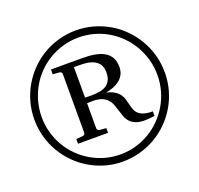

<svg xmlns="http://www.w3.org/2000/svg" viewBox="-133 -882 1102 1064"><g transform="rotate(-20 418.5 -350.5)"><path d="M499 -460.9Q499 -481.4 492.2 -497.8Q485.4 -514.2 470.2 -525.6Q455.1 -537.1 431.4 -543Q407.7 -548.8 374 -548.8H339.8V-369.1Q340.3 -369.1 344.7 -368.9Q349.1 -368.7 355 -368.7Q360.8 -368.7 366.9 -368.4Q373 -368.2 377 -368.2Q406.7 -368.2 429.4 -372.8Q452.1 -377.4 467.5 -388.4Q482.9 -399.4 491 -417Q499 -434.6 499 -460.9ZM667 -142.1Q664.6 -141.6 658.2 -140.9Q651.9 -140.1 643.6 -139.4Q635.3 -138.7 626 -137.9Q616.7 -137.2 608.9 -137.2Q575.7 -137.2 555.2 -145.8Q534.7 -154.3 522.2 -168.5Q509.8 -182.6 503.2 -200.4Q496.6 -218.3 491 -237.1Q485.4 -255.9 478.8 -273.7Q472.2 -291.5 459.7 -305.7Q447.3 -319.8 426.8 -328.4Q406.2 -336.9 373 -336.9Q361.8 -336.9 351.6 -336.4Q341.3 -335.9 339.8 -335.9V-187Q339.8 -182.6 343.8 -178.2Q347.7 -173.8 355 -172.9L393.1 -169.9V-142.1H215.8V-169.9L253.9 -172.9Q261.7 -173.8 265.4 -178.2Q269 -182.6 269 -187V-535.2Q269 -539.6 265.4 -543.7Q261.7 -547.9 253.9 -548.8L215.8 -551.8V-580.1H401.9Q442.9 -580.1 475.3 -574Q507.8 -567.9 530.5 -554.2Q553.2 -540.5 565.2 -518.3Q577.1 -496.1 577.1 -463.9Q577.1 -438.5 567.4 -420.2Q557.6 -401.9 541.5 -388.9Q525.4 -376 504.2 -367.9Q482.9 -359.9 460 -355Q489.7 -348.1 507.3 -336.7Q524.9 -325.2 534.9 -311Q544.9 -296.9 549.3 -280.8Q553.7 -264.6 557.6 -248.8Q561.5 -232.9 566.7 -218.5Q571.8 -204.1 583.3 -193.1Q594.7 -182.1 614.5 -175.5Q634.3 -168.9 667 -168.9ZM759.8 -350.1Q759.8 -397.9 747.6 -441.9Q735.4 -485.8 713.1 -524.2Q690.9 -562.5 659.9 -594Q628.9 -625.5 591.1 -647.9Q553.2 -670.4 509.5 -682.6Q465.8 -694.8 418.9 -694.8Q372.1 -694.8 328.6 -682.6Q285.2 -670.4 247.3 -648.2Q209.5 -626 178 -594.5Q146.5 -563 124.3 -524.7Q102.1 -486.3 89.6 -441.7Q77.1 -397 77.1 -348.1Q77.1 -301.3 89.4 -257.8Q101.6 -214.4 123.5 -176.3Q145.5 -138.2 176.5 -106.9Q207.5 -75.7 245.6 -53.2Q283.7 -30.8 327.1 -18.3Q370.6 -5.9 418 -5.9Q465.3 -5.9 509 -18.3Q552.7 -30.8 590.6 -53.2Q628.4 -75.7 659.7 -107.4Q690.9 -139.2 713.1 -177.2Q735.4 -215.3 747.6 -259.3Q759.8 -303.2 759.8 -350.1ZM803.2 -350.1Q803.2 -296.9 789.6 -247.6Q775.9 -198.2 750.7 -155.3Q725.6 -112.3 690.4 -77.1Q655.3 -42 612.3 -16.8Q569.3 8.3 519.8 22.2Q470.2 36.1 417 36.1Q364.3 36.1 315.7 22.2Q267.1 8.3 224.6 -16.8Q182.1 -42 147 -77.1Q111.8 -112.3 86.7 -155.3Q61.5 -198.2 47.9 -247.6Q34.2 -296.9 34.2 -350.1Q34.2 -403.3 47.9 -452.6Q61.5 -502 86.7 -544.9Q111.8 -587.9 146.7 -623.3Q181.6 -658.7 224.4 -683.8Q267.1 -709 316.4 -722.9Q365.7 -736.8 418.9 -736.8Q471.2 -736.8 520.3 -722.9Q569.3 -709 612.1 -684.1Q654.8 -659.2 689.9 -623.8Q725.1 -588.4 750.2 -545.4Q775.4 -502.4 789.3 -452.9Q803.2 -403.3 803.2 -350.1Z"/></g></svg>

Font: Charis SIL Eur
Style: Regular
Weight: 400
Foundry: SIL International
Version: Version 5.000